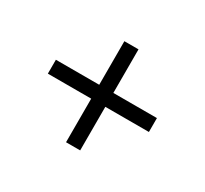

<svg xmlns="http://www.w3.org/2000/svg" viewBox="-97 -710 753 706"><g transform="rotate(30 279.5 -357.5)"><path d="M249 -143H309V-328H494V-387H309V-572H249V-387H65V-328H249Z"/></g></svg>

Font: Noto Serif
Style: Regular
Weight: 400
Designer: Monotype Design Team
Foundry: Monotype Imaging Inc.
Version: Version 2.015